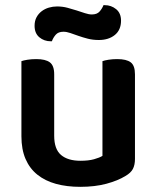

<svg xmlns="http://www.w3.org/2000/svg" viewBox="-20 -709 607 744"><path d="M503 -93Q503 -70 495 -54.5Q487 -39 466 -27Q437 -9 392.5 3Q348 15 291 15Q239 15 197 3.5Q155 -8 125 -32Q95 -56 79 -93Q63 -130 63 -181V-472Q71 -475 86.5 -477.5Q102 -480 121 -480Q156 -480 173 -467.5Q190 -455 190 -421V-183Q190 -131 216.5 -108.5Q243 -86 292 -86Q323 -86 344.5 -92Q366 -98 377 -105V-472Q385 -475 400.5 -477.5Q416 -480 434 -480Q470 -480 486.5 -467.5Q503 -455 503 -421ZM201 -684Q222 -684 241 -679Q260 -674 277 -668.5Q294 -663 309 -658Q324 -653 336 -653Q356 -653 366 -664.5Q376 -676 381 -689H386Q411 -689 430 -673.5Q449 -658 449 -629Q449 -593 425 -573.5Q401 -554 363 -554Q340 -554 320.5 -559Q301 -564 284 -570Q267 -576 252.5 -581Q238 -586 226 -586Q206 -586 196 -574.5Q186 -563 181 -549H177Q151 -549 132.5 -564.5Q114 -580 114 -609Q114 -628 121.5 -642Q129 -656 141.5 -665.5Q154 -675 169.5 -679.5Q185 -684 201 -684Z"/></svg>

Font: Baloo Tammudu 2 SemiBold
Style: Regular
Weight: 600
Designer: Maithili Shingre, Omkar Shende and Ek Type
Foundry: Ek Type
Version: Version 1.640;hotconv 1.0.111;makeotfexe 2.5.65597; ttfautoh